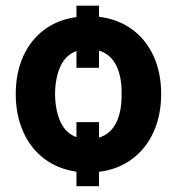

<svg xmlns="http://www.w3.org/2000/svg" viewBox="-20 -594 631 673"><path d="M327.1 -535.2Q394 -526.9 443.1 -491Q492.2 -455.1 518.6 -396.7Q544.9 -338.4 544.9 -264.6Q544.9 -190.9 518.6 -132.1Q492.2 -73.2 443.1 -36.6Q394 0 327.1 8.3V58.6H248V7.8Q182.6 -1.5 134.5 -38.1Q86.4 -74.7 60.8 -133.3Q35.2 -191.9 35.2 -264.6Q35.2 -337.4 60.8 -395.3Q86.4 -453.1 134.5 -489.3Q182.6 -525.4 248 -534.2V-574.2H327.1ZM327.1 -111.8Q367.7 -124 387.5 -164.3Q407.2 -204.6 406.2 -264.6Q407.2 -324.2 387.5 -364.3Q367.7 -404.3 327.1 -416.5V-356.4H248V-415Q210.4 -401.4 192.1 -362.1Q173.8 -322.8 172.9 -264.6Q173.8 -206.1 192.1 -166.5Q210.4 -127 248 -113.3V-166H327.1Z"/></svg>

Font: Pretendard JP
Style: Bold
Weight: 700
Designer: Base glyphs from Inter by Rasmus Andersson; Hangeul glyphs from Noto Sans CJK(Source Han Sans) by Jang Soo-young and Kan
Foundry: Kil Hyung-jin
Version: Version 1.309